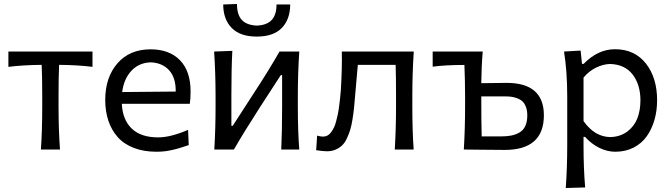

<svg xmlns="http://www.w3.org/2000/svg" viewBox="-20 -757 3397 972"><path d="M279.3 -428.7Q276.4 -370.1 276.4 -269V-219.2Q276.4 -100.6 283.7 0H187Q193.8 -93.8 193.8 -219.2V-269Q193.8 -370.1 190.9 -428.7Q93.8 -427.7 22.5 -418.5V-496.1H448.2V-418.5Q377 -427.7 279.3 -428.7Z M944.8 -294.4Q944.8 -257.3 940.9 -231.4H596.7Q600.6 -150.4 647 -106Q693.4 -61.5 780.8 -61.5Q843.8 -61.5 932.1 -99.6L935.5 -22.5Q934.1 -22 920.4 -17.6Q906.7 -13.2 902.6 -11.7Q898.4 -10.3 885 -6.3Q871.6 -2.4 864.3 -0.7Q856.9 1 843.8 3.9Q830.6 6.8 820.6 8.1Q810.5 9.3 797.9 10.3Q785.2 11.2 772.9 11.2Q707.5 11.2 657.2 -8.3Q606.9 -27.8 575.7 -63.2Q544.4 -98.6 528.6 -146Q512.7 -193.4 512.7 -251Q512.7 -365.2 574.5 -436.3Q636.2 -507.3 742.2 -507.3Q837.4 -507.3 891.1 -452.1Q944.8 -397 944.8 -294.4ZM743.2 -441.4Q683.1 -439.5 645 -398.4Q606.9 -357.4 598.6 -291L869.6 -293.5V-296.9Q869.6 -365.2 835.4 -402.1Q801.3 -439 743.2 -441.4Z M1279.3 -571.8Q1196.3 -571.8 1153.3 -615.2Q1110.4 -658.7 1109.9 -734.4L1179.7 -736.8Q1179.7 -682.6 1204.1 -656.2Q1228.5 -629.9 1279.3 -627.4Q1331.1 -629.4 1355.5 -655.8Q1379.9 -682.1 1379.9 -734.4H1449.2Q1448.7 -658.2 1406.2 -615Q1363.8 -571.8 1279.3 -571.8ZM1164.1 0H1064.9Q1071.3 -106.4 1071.3 -219.2V-269Q1071.3 -386.2 1064 -496.1L1156.2 -499.5Q1151.4 -409.7 1151.4 -277.8V-120.1H1158.2L1264.6 -284.7Q1342.3 -403.3 1395 -496.1H1495.1Q1487.8 -386.2 1487.8 -269V-219.2Q1487.8 -92.3 1495.1 0H1403.8Q1408.2 -92.8 1408.2 -216.3V-376.5H1401.4L1295.9 -213.9Q1216.8 -91.3 1164.1 0Z M2067.4 -269V-219.2Q2067.4 -93.8 2074.2 0H1978.5Q1984.9 -106.4 1984.9 -219.2V-269Q1984.9 -363.8 1982.9 -428.7H1791.5Q1783.2 -339.4 1777.8 -272.9Q1774.9 -235.4 1772.2 -209.7Q1769.5 -184.1 1764.4 -152.1Q1759.3 -120.1 1752.7 -98.9Q1746.1 -77.6 1735.6 -55.4Q1725.1 -33.2 1711.4 -20.5Q1697.8 -7.8 1678.7 0.5Q1659.7 8.8 1635.7 8.8Q1614.7 8.8 1580.6 3.4L1585.4 -70.3Q1604 -65.4 1615.2 -65.4Q1627.4 -65.4 1637.7 -70.8Q1647.9 -76.2 1656 -87.2Q1664.1 -98.1 1670.4 -110.8Q1676.8 -123.5 1681.6 -142.6Q1686.5 -161.6 1690.2 -178.5Q1693.8 -195.3 1696.8 -219Q1699.7 -242.7 1701.7 -259.8Q1703.6 -276.9 1705.6 -301.8Q1712.4 -415.5 1710.4 -496.1H2074.7Q2067.4 -386.2 2067.4 -269Z M2544.9 -337.4Q2733.4 -337.4 2733.4 -173.3Q2733.4 2 2534.7 2Q2489.7 2 2419.7 1Q2349.6 0 2328.1 0Q2334.5 -106.4 2334.5 -219.2V-269Q2334.5 -342.8 2331.1 -428.2Q2234.4 -428.2 2170.4 -419.4V-496.1H2423.8Q2417.5 -422.9 2416.5 -335.9Q2535.2 -337.4 2544.9 -337.4ZM2418.5 -66.4H2514.6Q2545.4 -66.4 2568.1 -70.8Q2590.8 -75.2 2610.1 -86.4Q2629.4 -97.7 2639.4 -119.4Q2649.4 -141.1 2649.4 -172.9Q2649.4 -197.8 2642.3 -216.1Q2635.3 -234.4 2624.5 -244.1Q2613.8 -253.9 2597.7 -259.8Q2581.5 -265.6 2567.6 -267.3Q2553.7 -269 2536.1 -269H2416.5Q2416.5 -135.3 2418.5 -66.4Z M2942.4 191.9 2844.2 194.8Q2851.6 94.2 2851.6 -26.9V-269Q2851.6 -395 2835.4 -496.1L2919.4 -501L2926.3 -433.6H2934.6Q3006.8 -507.8 3093.3 -507.8Q3192.9 -507.8 3249.8 -435.5Q3306.6 -363.3 3306.6 -249.5Q3306.6 -196.3 3293.2 -149.9Q3279.8 -103.5 3254.2 -67.1Q3228.5 -30.8 3187.5 -9.8Q3146.5 11.2 3094.7 11.2Q3054.7 11.2 3014.9 -8.1Q2975.1 -27.3 2941.9 -64H2934.1V-23.4Q2934.1 95.7 2942.4 191.9ZM3069.3 -63Q3120.6 -64.5 3156 -91.3Q3191.4 -118.2 3206.8 -158.4Q3222.2 -198.7 3222.2 -249Q3222.2 -328.6 3182.6 -379.9Q3143.1 -431.2 3067.9 -433.1Q3033.2 -432.1 2997.3 -414.6Q2961.4 -397 2934.1 -364.3V-144Q2990.2 -64.5 3069.3 -63Z"/></svg>

Font: Commissioner Flair
Style: Regular
Weight: 400
Designer: Kostas Bartsokas
Foundry: Kostas Bartsokas
Version: Version 1.000